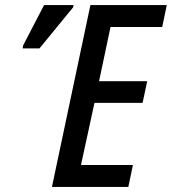

<svg xmlns="http://www.w3.org/2000/svg" viewBox="-20 -734 675 754"><path d="M184 0 335 -714H635L617 -628H414L369 -415H558L540 -330H351L298 -86H502L484 0ZM69 -544 71 -556 153 -714H269L267 -705L135 -544Z"/></svg>

Font: Noto Sans Condensed Medium
Style: Italic
Weight: 500
Width: 3
Italic angle: -12°
Designer: Monotype Design Team
Foundry: Monotype Imaging Inc.
Version: Version 2.013; ttfautohint (v1.8.4.7-5d5b)